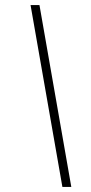

<svg xmlns="http://www.w3.org/2000/svg" viewBox="-20 -734 356 754"><path d="M225 0H260L135 -714H100Z"/></svg>

Font: Noto Sans ExtraLight
Style: Italic
Weight: 200
Italic angle: -12°
Designer: Monotype Design Team
Foundry: Monotype Imaging Inc.
Version: Version 2.013